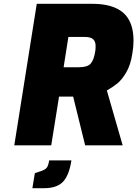

<svg xmlns="http://www.w3.org/2000/svg" viewBox="-20 -763 721 1008"><path d="M173 -743H465Q573 -743 627 -696Q681 -649 681 -549Q681 -519 675 -483Q666 -422 642.5 -382.5Q619 -343 595 -324Q571 -305 541 -288L624 0H427L364 -256H290L249 0H55ZM395 -410Q439 -410 456 -429Q473 -448 480 -494Q482 -504 482 -521Q482 -545 469 -557Q456 -569 426 -569H339L314 -410ZM163 146 190 137Q216 129 225 118Q234 107 238 79H355Q343 157 311 191Q279 225 211 225H150Z"/></svg>

Font: Exo Black
Style: Italic
Weight: 900
Italic angle: -9°
Designer: Natanael Gama
Foundry: Natanael Gama
Version: Version 1.500; ttfautohint (v1.6)